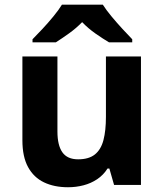

<svg xmlns="http://www.w3.org/2000/svg" viewBox="-20 -786 697 816"><path d="M579.1 -545.9V0H464.8L444.8 -69.8H437Q419.4 -42 393.1 -24.4Q366.7 -6.8 335 1.5Q303.2 9.8 269 9.8Q210.4 9.8 167 -11Q123.5 -31.7 99.4 -75.7Q75.2 -119.6 75.2 -189.9V-545.9H224.1V-227.1Q224.1 -168.5 245.1 -138.7Q266.1 -108.9 312 -108.9Q357.4 -108.9 383.3 -129.6Q409.2 -150.4 419.7 -190.7Q430.2 -231 430.2 -289.1V-545.9ZM417 -766.1Q431.2 -743.7 453.9 -716.3Q476.6 -689 500.5 -663.1Q524.4 -637.2 542 -619.1V-606H443.4Q417 -621.6 386 -643.3Q355 -665 329.1 -691.9Q302.7 -665 272.9 -643.8Q243.2 -622.6 217.3 -606H118.2V-619.1Q136.7 -637.7 160.6 -663.3Q184.6 -689 207 -716.3Q229.5 -743.7 243.2 -766.1Z"/></svg>

Font: Wonky
Style: Regular
Weight: 400
Designer: Monotype Design Team
Foundry: Monotype Imaging Inc.
Version: Version 3.000